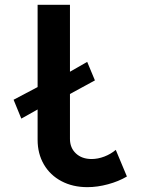

<svg xmlns="http://www.w3.org/2000/svg" viewBox="-20 -772 602 800"><path d="M508.8 -36.6Q474.1 -16.1 429.9 -4.2Q385.7 7.8 344.2 7.8Q283.2 7.8 236.1 -17.1Q189 -42 162.8 -86.9Q136.7 -131.8 136.7 -189.5V-315.9L68.8 -277.8L36.6 -356.4L136.7 -409.2V-752H271.5V-473.1L343.3 -514.2L375.5 -437L271.5 -380.4V-193.4Q271.5 -155.8 296.4 -132.6Q321.3 -109.4 361.8 -109.4Q387.7 -109.4 414.6 -119.6Q441.4 -129.9 462.4 -147.5Z"/></svg>

Font: Reddit Mono
Style: Bold
Weight: 700
Designer: Stephen Hutchings
Foundry: Reddit
Version: Version 1.009